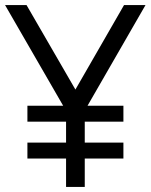

<svg xmlns="http://www.w3.org/2000/svg" viewBox="-20 -740 596 760"><path d="M88.5 -112.5H241.5V0H315.5V-112.5H468.5V-175.5H315.5V-258.5H468.5V-321.5H326.5L556 -720H471L278.5 -385.5L85 -720H0L230 -321.5H88.5V-258.5H241.5V-175.5H88.5Z"/></svg>

Font: Hauora
Style: Regular
Weight: 400
Designer: Mikhail Sharanda
Foundry: WCYS & Co.
Version: Version 1.010